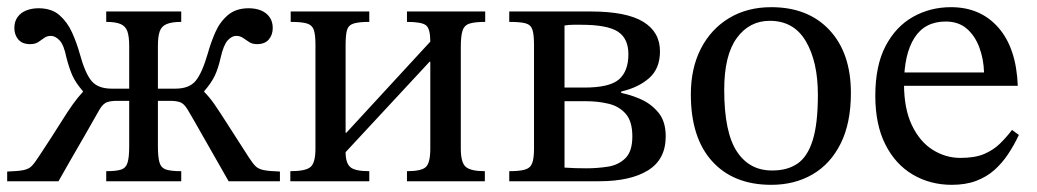

<svg xmlns="http://www.w3.org/2000/svg" viewBox="-23 -505 2889 535"><path d="M140 0H-3V-27Q28 -28 42.5 -31Q57 -34 65 -42Q73 -50 84 -67Q123 -126 144.5 -160.5Q166 -195 180 -214.5Q194 -234 208 -249V-251Q188 -274 179 -294Q170 -314 162 -345Q155 -380 143 -392.5Q131 -405 119 -405Q108 -405 100.5 -399.5Q93 -394 84 -388Q75 -382 61 -382Q39 -382 28 -395Q17 -408 17 -427Q17 -445 26 -457.5Q35 -470 50.5 -476Q66 -482 84 -482Q121 -482 143 -462.5Q165 -443 178 -414Q191 -385 199 -356Q214 -301 232 -279.5Q250 -258 288 -258H337V-377Q337 -403 332 -417.5Q327 -432 313 -438Q299 -444 273 -444V-473H482V-444Q456 -444 441.5 -438Q427 -432 422 -417.5Q417 -403 417 -377V-258H466Q504 -258 522 -279.5Q540 -301 556 -356Q564 -385 576.5 -414Q589 -443 611.5 -462.5Q634 -482 670 -482Q689 -482 704 -476Q719 -470 728 -457.5Q737 -445 737 -427Q737 -408 726 -395Q715 -382 693 -382Q680 -382 671 -388Q662 -394 654 -399.5Q646 -405 635 -405Q623 -405 611.5 -392.5Q600 -380 592 -345Q585 -314 575.5 -294Q566 -274 546 -251V-249Q561 -234 574.5 -214.5Q588 -195 610 -160.5Q632 -126 670 -67Q681 -50 689 -42Q697 -34 712 -31Q727 -28 757 -27V0H614Q599 -27 579 -61.5Q559 -96 538.5 -132.5Q518 -169 499 -201Q489 -217 478 -220.5Q467 -224 451 -224H417V-97Q417 -67 421.5 -52Q426 -37 440 -32.5Q454 -28 482 -28V0H273V-28Q301 -28 314.5 -32.5Q328 -37 332.5 -52Q337 -67 337 -97V-224H303Q287 -224 276 -220.5Q265 -217 255 -201Q237 -169 216 -132.5Q195 -96 175 -61.5Q155 -27 140 0Z M1006 0H786V-28Q828 -28 842 -39.5Q856 -51 856 -91V-381Q856 -408 851.5 -421.5Q847 -435 832.5 -439.5Q818 -444 787 -444V-473H1006V-444Q977 -444 962.5 -439.5Q948 -435 944 -421.5Q940 -408 940 -379V-135H942L1176 -389Q1176 -425 1164 -434.5Q1152 -444 1111 -444V-473H1329V-444Q1301 -444 1286 -439.5Q1271 -435 1266 -420Q1261 -405 1261 -374V-91Q1261 -51 1275.5 -39.5Q1290 -28 1328 -28V0H1111V-28Q1151 -28 1163.5 -39.5Q1176 -51 1176 -91V-333H1174L940 -81Q940 -51 953 -39.5Q966 -28 1006 -28Z M1647 0H1396V-28Q1425 -28 1440 -32.5Q1455 -37 1460 -50.5Q1465 -64 1465 -91V-380Q1465 -409 1460.5 -422.5Q1456 -436 1441.5 -440Q1427 -444 1396 -444V-473H1623Q1722 -473 1769 -444.5Q1816 -416 1816 -362Q1816 -314 1786 -287.5Q1756 -261 1708 -250V-246Q1734 -241 1762.5 -228.5Q1791 -216 1811.5 -191.5Q1832 -167 1832 -125Q1832 -61 1783 -30.5Q1734 0 1647 0ZM1611 -36Q1641 -36 1670.5 -40.5Q1700 -45 1719.5 -64Q1739 -83 1739 -125Q1739 -167 1720.5 -188Q1702 -209 1672.5 -216Q1643 -223 1610 -223H1550V-38Q1565 -37 1579.5 -36.5Q1594 -36 1611 -36ZM1550 -434V-261H1605Q1676 -261 1702 -284Q1728 -307 1728 -354Q1728 -398 1698.5 -417Q1669 -436 1596 -436Q1587 -436 1574.5 -436Q1562 -436 1550 -434Z M2126 10Q2021 10 1961.5 -55.5Q1902 -121 1902 -242Q1902 -315 1930 -369.5Q1958 -424 2008.5 -454.5Q2059 -485 2126 -485Q2229 -485 2288.5 -421Q2348 -357 2348 -246Q2348 -162 2319.5 -105Q2291 -48 2241 -19Q2191 10 2126 10ZM2130 -30Q2171 -30 2199 -49Q2227 -68 2241.5 -114Q2256 -160 2256 -241Q2256 -333 2222.5 -390Q2189 -447 2122 -447Q2065 -447 2030 -399Q1995 -351 1995 -255Q1995 -136 2030.5 -82.5Q2066 -29 2130 -30Z M2629 10Q2569 10 2520.5 -18.5Q2472 -47 2444 -102.5Q2416 -158 2416 -238Q2416 -322 2444.5 -376.5Q2473 -431 2521 -458Q2569 -485 2627 -485Q2709 -485 2759 -428Q2809 -371 2813 -266H2488L2487 -303H2719Q2718 -340 2706 -372.5Q2694 -405 2671 -425Q2648 -445 2612 -445Q2554 -445 2525 -399.5Q2496 -354 2496 -271Q2496 -202 2518 -156Q2540 -110 2576 -87.5Q2612 -65 2653 -65Q2694 -65 2719.5 -76Q2745 -87 2763 -104.5Q2781 -122 2797 -143L2816 -129Q2803 -101 2786 -75.5Q2769 -50 2747.5 -31Q2726 -12 2697 -1Q2668 10 2629 10Z"/></svg>

Font: STIX Two Text
Style: Regular
Weight: 400
Designer: Ross Mills, John Hudson & Paul Hanslow, Tiro Typeworks Ltd; with prior portions MicroPress Inc., and Coen Hoffman.
Foundry: Tiro Typeworks Ltd
Version: Version 2.13 b171